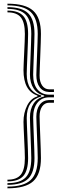

<svg xmlns="http://www.w3.org/2000/svg" viewBox="-20 -820 373 1042"><path d="M272.8 -320.8V-335.2H246Q222.5 -335.8 208.6 -356.1Q194.8 -376.5 194.8 -410Q194.8 -419.8 195.9 -449.8Q197 -479.8 198.5 -517Q200 -554.2 201.1 -587.2Q202.2 -620.2 202.2 -635.8Q202.2 -723.8 160 -761.9Q117.8 -800 20.5 -800V-790.8Q108.5 -790.8 146.6 -754.8Q184.8 -718.8 184.8 -635.8Q184.8 -620.2 183.6 -587.8Q182.5 -555.2 181 -518.4Q179.5 -481.5 178.4 -451.8Q177.2 -422 177.2 -412.2Q177.2 -371.2 195.5 -346.5Q213.8 -321.8 246 -320.8ZM20.5 183.2Q99.2 183.2 133.2 149.5Q167.2 115.8 167.2 37.8Q167.2 22.5 166.1 -9.6Q165 -41.8 163.6 -78.2Q162.2 -114.8 161.1 -144.2Q160 -173.8 160 -183.5Q160 -233 183 -262.1Q206 -291.2 246 -291.8H272.8V-306.2H246Q206.2 -306.8 183.1 -335Q160 -363.2 160 -414.2Q160 -424.2 161.1 -453.8Q162.2 -483.2 163.6 -519.8Q165 -556.2 166.1 -588.4Q167.2 -620.5 167.2 -635.8Q167.2 -713.8 133.2 -747.5Q99.2 -781.2 20.5 -781.2V-771.8Q89.8 -771.8 119.8 -740.1Q149.8 -708.5 149.8 -635.8Q149.8 -620.5 148.6 -588.9Q147.5 -557.2 146.1 -521.2Q144.8 -485.2 143.6 -456Q142.5 -426.8 142.5 -416.5Q142.5 -369.5 162.9 -339.4Q183.2 -309.2 219.8 -301.5V-296.5Q183.2 -288.8 162.9 -258.6Q142.5 -228.5 142.5 -181.5Q142.5 -171.2 143.6 -142Q144.8 -112.8 146.1 -76.8Q147.5 -40.8 148.6 -9Q149.8 22.8 149.8 37.8Q149.8 110.8 119.8 142.4Q89.8 174 20.5 174ZM20.5 164.5Q80.5 164.5 106.5 135.1Q132.5 105.8 132.5 37.8Q132.5 22.8 131.4 -8.6Q130.2 -40 128.8 -75.6Q127.2 -111.2 126.1 -140.2Q125 -169.2 125 -179.5Q125 -276.2 203.8 -296V-302Q125 -321.8 125 -418.5Q125 -428.8 126.1 -457.8Q127.2 -486.8 128.8 -522.4Q130.2 -558 131.4 -589.4Q132.5 -620.8 132.5 -635.8Q132.5 -703.8 106.5 -733.1Q80.5 -762.5 20.5 -762.5V-753Q71 -753 93 -725.9Q115 -698.8 115 -635.8Q115 -620.8 113.9 -592.8Q112.8 -564.8 111.2 -533.2Q109.8 -501.8 108.6 -475.9Q107.5 -450 107.5 -439.8Q107.5 -326.2 183.2 -301.5V-296.5Q147.5 -286.8 127.5 -247.4Q107.5 -208 107.5 -158.2Q107.5 -147.8 108.6 -121.9Q109.8 -96 111.2 -64.6Q112.8 -33.2 113.9 -5.1Q115 23 115 37.8Q115 100.8 93 128Q71 155.2 20.5 155.2ZM20.5 202Q117.8 202 160 163.9Q202.2 125.8 202.2 37.8Q202.2 22.2 201.1 -10.6Q200 -43.5 198.5 -80.9Q197 -118.2 195.9 -148.2Q194.8 -178.2 194.8 -188Q194.8 -221.5 208.6 -241.9Q222.5 -262.2 246 -262.5H272.8V-277H246Q213.8 -276.2 195.5 -251.5Q177.2 -226.8 177.2 -185.8Q177.2 -176 178.4 -146.2Q179.5 -116.5 181 -79.6Q182.5 -42.8 183.6 -10.1Q184.8 22.5 184.8 37.8Q184.8 120.8 146.6 156.8Q108.5 192.8 20.5 192.8Z"/></svg>

Font: Big Shoulders Inline Display SemiBold
Style: Regular
Weight: 600
Designer: Patric King
Foundry: XO Type Co
Version: Version 1.000